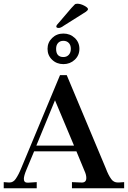

<svg xmlns="http://www.w3.org/2000/svg" viewBox="-40 -1010 686 1030"><path d="M-20 0V-33L7 -31H11Q31 -31 44 -50Q60 -73 74 -108L282 -607H318L528 -106Q541 -71 557 -49Q570 -31 592 -31H597L626 -33V0H346V-33L393 -31Q423 -28 423 -55Q423 -73 413 -94L370 -198H143L102 -100Q88 -67 88 -50Q88 -29 110 -30L157 -33V0ZM215 -748Q215 -782 239.5 -806Q264 -830 300 -830Q336 -830 361 -806.5Q386 -783 386 -748Q386 -713 361 -689.5Q336 -666 300 -666Q264 -666 239.5 -689.5Q215 -713 215 -748ZM300 -704Q318 -704 329 -716Q340 -728 340 -748Q340 -768 329 -779.5Q318 -791 300 -791Q282 -791 271.5 -779.5Q261 -768 261 -748Q261 -704 300 -704ZM275 -860Q262 -860 262 -868Q262 -875 278 -891L343 -967Q352 -977 361 -986Q365 -990 375 -990Q392 -990 412 -979.5Q432 -969 432 -961Q432 -955 421 -947L302 -872Q286 -860 275 -860ZM155 -229H357L255 -472Z"/></svg>

Font: UnnaMedium
Style: Regular
Weight: 500
Designer: Jorge de Buen Unna
Foundry: Omnibus-Type
Version: Version 2.008;hotconv 1.0.109;makeotfexe 2.5.65596